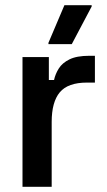

<svg xmlns="http://www.w3.org/2000/svg" viewBox="-20 -720 411 740"><path d="M66.7 0V-500H168.3V-411.7H188.3Q193.3 -435 206.7 -456.2Q220 -477.5 247.9 -491.2Q275.8 -505 324.2 -505H345.8V-401.7H315Q241.7 -401.7 210.4 -364.2Q179.2 -326.7 179.2 -250V0ZM166.7 -550V-555L228.3 -700H333.3V-695L256.7 -550Z"/></svg>

Font: Familjen Grotesk GF Medium
Style: Regular
Weight: 500
Designer: Anders Wikstroem, Jonas Baeckman, Matilda Gysing, Kristian Moeller
Foundry: Familjen STHLM AB
Version: Version 2.000; Beta; Release 4; Build 6